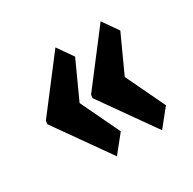

<svg xmlns="http://www.w3.org/2000/svg" viewBox="-93 -496 561 557"><g transform="rotate(-30 187.5 -217.5)"><path d="M22.5 -218.3 150.9 -36.6 196.8 -93.8 134.3 -224.6 190.4 -347.7 154.3 -399.4 23.9 -229ZM173.8 -218.3 302.2 -36.6 348.1 -93.8 285.6 -224.6 341.8 -347.7 305.7 -399.4 175.3 -229Z"/></g></svg>

Font: Neuton ExtraBold
Style: Regular
Weight: 800
Designer: Brian M Zick
Foundry: Brian M Zick
Version: Version 1.560